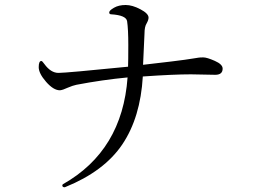

<svg xmlns="http://www.w3.org/2000/svg" viewBox="-20 -749 1040 787"><path d="M138.7 -473.6Q138.7 -499 149.4 -499Q153.3 -499 162.1 -486.3Q188.5 -450.2 219.7 -450.2Q251 -450.2 504.9 -475.6Q505.9 -499 505.9 -564.5Q505.9 -628.9 501 -662.1Q497.1 -686.5 435.5 -690.4Q427.7 -690.4 427.7 -698.2Q427.7 -706.1 447.3 -717.3Q466.8 -728.5 495.1 -728.5Q522.5 -728.5 555.7 -710.9Q588.9 -693.4 588.9 -676.8Q588.9 -667 581.1 -653.3Q572.3 -639.6 572.3 -611.3Q571.3 -582 566.4 -483.4Q710.9 -500 736.3 -503.9Q761.7 -507.8 775.4 -509.8Q788.1 -511.7 793.9 -512.7Q798.8 -513.7 813.5 -513.7Q828.1 -513.7 860.4 -499.5Q892.6 -485.4 892.6 -467.8Q892.6 -442.4 862.3 -442.4L762.7 -444.3Q691.4 -444.3 565.4 -435.5Q555.7 -267.6 481.4 -157.2Q407.2 -46.9 248 17.6Q246.1 18.6 245.1 18.6Q235.4 18.6 235.4 10.7Q235.4 7.8 238.3 5.9Q481.4 -131.8 502.9 -431.6Q400.4 -421.9 293 -401.4Q278.3 -398.4 257.8 -389.6Q237.3 -379.9 225.6 -378.9Q199.2 -378.9 168.9 -413.6Q138.7 -448.2 138.7 -473.6Z"/></svg>

Font: GenEi Koburi Mincho v6
Style: Regular
Weight: 400
Designer: o_tamon (Modified)
Foundry: o_tamon / Adobe Systems Incorporated
Version: Version 6.1